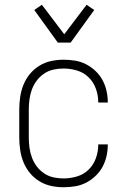

<svg xmlns="http://www.w3.org/2000/svg" viewBox="-20 -779 540 807"><path d="M247 8Q221 8 195 2.5Q169 -3 146 -17Q123 -31 106 -51.5Q89 -72 79 -96.5Q69 -121 65 -147.5Q61 -174 61 -200V-320Q61 -346 65 -372.5Q69 -399 79 -423.5Q89 -448 106 -468.5Q123 -489 146 -503Q169 -517 195 -522.5Q221 -528 247 -528Q272 -528 296 -524Q320 -520 341.5 -509Q363 -498 381 -481Q399 -464 410.5 -443Q422 -422 427.5 -398Q433 -374 433 -350V-348H393V-349Q393 -378 383 -406Q373 -434 352.5 -454Q332 -474 304 -482.5Q276 -491 247 -491Q226 -491 205 -486.5Q184 -482 166 -470Q148 -458 135 -441Q122 -424 114.5 -404Q107 -384 104 -362.5Q101 -341 101 -320V-200Q101 -179 104 -157.5Q107 -136 114.5 -116Q122 -96 135 -79Q148 -62 166 -50Q184 -38 205 -33.5Q226 -29 247 -29Q276 -29 304 -37.5Q332 -46 352.5 -66Q373 -86 383 -114Q393 -142 393 -171V-172H433V-170Q433 -146 427.5 -122Q422 -98 410.5 -77Q399 -56 381 -39Q363 -22 341.5 -11Q320 0 296 4Q272 8 247 8ZM223 -600 124 -737 156 -759 250 -635 344 -759 376 -737 277 -600Z"/></svg>

Font: Iosevka SS18 Extralight
Style: Regular
Weight: 200
Monospace: yes
Designer: Belleve Invis
Foundry: Belleve Invis
Version: Version 25.1.1; ttfautohint (v1.8.4)